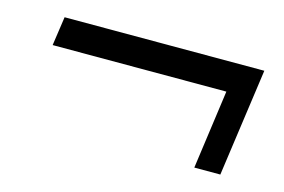

<svg xmlns="http://www.w3.org/2000/svg" viewBox="-48 -498 654 442"><g transform="rotate(15 279.0 -277.5)"><path d="M438 -149 464 -337H50L60 -406H536L500 -149Z"/></g></svg>

Font: Alumni Sans Thin SemiBold
Style: Italic
Weight: 600
Italic angle: -8°
Version: Version 1.016